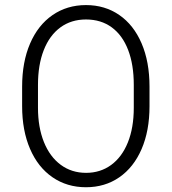

<svg xmlns="http://www.w3.org/2000/svg" viewBox="-20 -748 693 775"><path d="M69.3 -319.3V-398.4Q69.3 -497.6 101.3 -572Q133.3 -646.5 191.9 -687Q250.5 -727.5 327.1 -727.5Q403.3 -727.5 461.4 -687.5Q519.5 -647.5 551.5 -573Q583.5 -498.5 583.5 -398.4V-319.3Q583.5 -220.2 551.5 -146.2Q519.5 -72.3 461.4 -32.2Q403.3 7.8 327.1 7.8Q250.5 7.8 191.9 -32.5Q133.3 -72.8 101.3 -147Q69.3 -221.2 69.3 -319.3ZM520 -313V-405.3Q520 -486.8 497.3 -546.1Q474.6 -605.5 431.2 -637.5Q387.7 -669.4 327.1 -669.4Q267.6 -669.4 223.9 -637.5Q180.2 -605.5 156.7 -545.9Q133.3 -486.3 133.3 -405.3V-313Q133.3 -234.4 157.2 -174.8Q181.2 -115.2 225.1 -82.8Q269 -50.3 327.6 -50.3Q384.8 -50.3 428.5 -82Q472.2 -113.8 496.1 -173.1Q520 -232.4 520 -313Z"/></svg>

Font: Reddit Sans Light
Style: Regular
Weight: 300
Designer: Stephen Hutchings
Foundry: Reddit
Version: Version 1.013